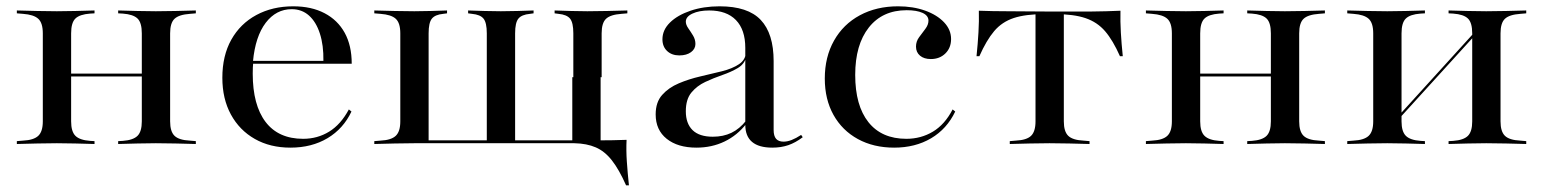

<svg xmlns="http://www.w3.org/2000/svg" viewBox="-20 -447 4790 596"><path d="M463.7 -2.4Q433.9 -2.4 406.9 -1.6Q379.8 -0.8 346.8 0V-8.9L361.3 -9.7Q393.5 -12.1 406.9 -25.4Q420.2 -38.7 420.2 -70.2V-207.3H508.1V-70.2Q508.1 -38.7 521.8 -25.4Q535.5 -12.1 569.4 -10.5L587.9 -8.9V0Q554 -0.8 525.4 -1.6Q496.8 -2.4 463.7 -2.4ZM156.5 -2.4Q124.2 -2.4 95.6 -1.6Q66.9 -0.8 32.3 0V-8.9L51.6 -10.5Q84.7 -12.1 98.8 -25.4Q112.9 -38.7 112.9 -70.2V-343.5Q112.9 -375.8 98.8 -388.7Q84.7 -401.6 51.6 -404L32.3 -405.6V-414.5Q66.9 -413.7 95.6 -412.9Q124.2 -412.1 156.5 -412.1Q187.1 -412.1 214.1 -412.9Q241.1 -413.7 273.4 -414.5V-405.6L259.7 -404.8Q227.4 -402.4 214.1 -389.5Q200.8 -376.6 200.8 -343.5V-70.2Q200.8 -38.7 214.1 -25.4Q227.4 -12.1 259.7 -9.7L273.4 -8.9V0Q241.1 -0.8 214.1 -1.6Q187.1 -2.4 156.5 -2.4ZM420.2 -207.3V-343.5Q420.2 -376.6 406.9 -389.5Q393.5 -402.4 361.3 -404.8L346.8 -405.6V-414.5Q379.8 -413.7 406.9 -412.9Q433.9 -412.1 463.7 -412.1Q496.8 -412.1 525.4 -412.9Q554 -413.7 587.9 -414.5V-405.6L569.4 -404Q535.5 -401.6 521.8 -388.7Q508.1 -375.8 508.1 -343.5V-207.3ZM170.2 -209.7V-218.5H451.6V-209.7Z M881.5 11.3Q818.5 11.3 771 -15.7Q723.4 -42.7 696.8 -91.5Q670.2 -140.3 670.2 -205.6Q670.2 -274.2 698 -323.8Q725.8 -373.4 775.8 -400.4Q825.8 -427.4 890.3 -427.4Q946.8 -427.4 987.5 -406Q1028.2 -384.7 1050 -345.2Q1071.8 -305.6 1071.8 -249.2H729L728.2 -258.1H983.9Q984.7 -306.5 973 -342.7Q961.3 -379 939.1 -398.8Q916.9 -418.5 885.5 -418.5Q837.1 -418.5 804.8 -376.2Q772.6 -333.9 765.3 -256.5L766.1 -254.8Q765.3 -246.8 764.9 -237.9Q764.5 -229 764.5 -218.5Q764.5 -121 804.4 -68.5Q844.4 -16.1 921 -16.1Q965.3 -16.1 1001.6 -38.3Q1037.9 -60.5 1062.9 -107.3L1071 -100.8Q1046 -47.6 996.8 -18.1Q947.6 11.3 881.5 11.3Z M1266.1 -2.4Q1233.9 -2.4 1205.2 -1.6Q1176.6 -0.8 1141.9 0V-8.9L1161.3 -10.5Q1194.4 -12.1 1208.5 -25.4Q1222.6 -38.7 1222.6 -70.2V-343.5Q1222.6 -375.8 1208.5 -388.7Q1194.4 -401.6 1161.3 -404L1141.9 -405.6V-414.5Q1176.6 -413.7 1205.2 -412.9Q1233.9 -412.1 1266.1 -412.1Q1293.5 -412.1 1317.3 -412.9Q1341.1 -413.7 1367.7 -414.5V-405.6L1355.6 -404Q1330.6 -401.6 1320.6 -389.1Q1310.5 -376.6 1310.5 -343.5V-11.3H1842.7L1847.6 -2.4H1266.1ZM1491.1 -4V-343.5Q1491.1 -376.6 1481 -389.1Q1471 -401.6 1445.2 -404L1433.1 -405.6V-414.5Q1460.5 -413.7 1484.3 -412.9Q1508.1 -412.1 1534.7 -412.1Q1562.1 -412.1 1585.9 -412.9Q1609.7 -413.7 1636.3 -414.5V-405.6L1625 -404Q1599.2 -401.6 1589.1 -389.1Q1579 -376.6 1579 -343.5V-4ZM1759.7 -207.3V-343.5Q1759.7 -376.6 1749.6 -389.1Q1739.5 -401.6 1713.7 -404L1701.6 -405.6V-414.5Q1729 -413.7 1752.8 -412.9Q1776.6 -412.1 1803.2 -412.1Q1835.5 -412.1 1864.5 -412.9Q1893.5 -413.7 1927.4 -414.5V-405.6L1908.9 -404Q1875 -401.6 1861.3 -388.7Q1847.6 -375.8 1847.6 -343.5V-207.3ZM1756.5 -2.4V-207.3H1844.4V-2.4ZM1756.5 -2.4 1757.3 -10.5 1827.4 -11.3H1762.9H1837.1Q1859.7 -11.3 1881.5 -11.7Q1903.2 -12.1 1925 -12.9Q1923.4 19.4 1925.8 54.4Q1928.2 89.5 1932.3 128.2H1923.4Q1901.6 79 1879.4 50.8Q1857.3 22.6 1829.4 10.5Q1801.6 -1.6 1762.9 -2.4Z M2293.5 -207.3V-298.4Q2293.5 -354.8 2264.5 -384.7Q2235.5 -414.5 2181.5 -414.5Q2150 -414.5 2129.4 -404.8Q2108.9 -395.2 2108.9 -379.8Q2108.9 -370.2 2116.5 -359.3Q2124.2 -348.4 2131.5 -336.3Q2138.7 -324.2 2138.7 -310.5Q2138.7 -295.2 2125 -285.1Q2111.3 -275 2088.7 -275Q2065.3 -275 2050.8 -288.7Q2036.3 -302.4 2036.3 -325Q2036.3 -354 2059.7 -377Q2083.1 -400 2123.4 -413.7Q2163.7 -427.4 2213.7 -427.4Q2301.6 -427.4 2341.5 -385.1Q2381.5 -342.7 2381.5 -257.3V-207.3ZM2141.9 11.3Q2083.9 11.3 2049.6 -16.1Q2015.3 -43.5 2015.3 -91.9Q2015.3 -129.8 2035.5 -152.4Q2055.6 -175 2087.1 -188.3Q2118.5 -201.6 2153.6 -209.7Q2188.7 -217.7 2221 -225.8Q2253.2 -233.9 2273.8 -247.6Q2294.4 -261.3 2295.2 -283.9L2296 -268.5Q2290.3 -247.6 2269.8 -235.5Q2249.2 -223.4 2222.2 -214.1Q2195.2 -204.8 2169.4 -192.7Q2143.5 -180.6 2126.2 -159.7Q2108.9 -138.7 2108.9 -101.6Q2108.9 -63.7 2129.8 -43.1Q2150.8 -22.6 2192.7 -22.6Q2225 -22.6 2250.4 -34.7Q2275.8 -46.8 2296.8 -73.4V-62.9Q2268.5 -26.6 2229 -7.7Q2189.5 11.3 2141.9 11.3ZM2381.5 -43.5Q2381.5 -25 2389.1 -16.1Q2396.8 -7.3 2412.1 -7.3Q2424.2 -7.3 2437.5 -12.5Q2450.8 -17.7 2466.9 -28.2L2471.8 -21Q2449.2 -4 2427 3.6Q2404.8 11.3 2377.4 11.3Q2335.5 11.3 2314.5 -6.5Q2293.5 -24.2 2293.5 -59.7V-207.3H2381.5Z M2755.6 11.3Q2691.9 11.3 2643.1 -15.3Q2594.4 -41.9 2567.3 -90.3Q2540.3 -138.7 2540.3 -203.2Q2540.3 -270.2 2569 -321Q2597.6 -371.8 2649.2 -399.6Q2700.8 -427.4 2767.7 -427.4Q2814.5 -427.4 2851.6 -414.1Q2888.7 -400.8 2910.5 -377.8Q2932.3 -354.8 2932.3 -325.8Q2932.3 -298.4 2914.5 -281Q2896.8 -263.7 2869.4 -263.7Q2848.4 -263.7 2835.9 -274.2Q2823.4 -284.7 2823.4 -302.4Q2823.4 -318.5 2833.1 -331.5Q2842.7 -344.4 2852.4 -357.3Q2862.1 -370.2 2862.1 -383.1Q2862.1 -398.4 2844 -406.9Q2825.8 -415.3 2794.4 -415.3Q2719.4 -415.3 2677 -361.7Q2634.7 -308.1 2634.7 -214.5Q2634.7 -119.4 2675.8 -67.7Q2716.9 -16.1 2793.5 -16.1Q2838.7 -16.1 2875.8 -38.3Q2912.9 -60.5 2937.1 -107.3L2945.2 -100.8Q2919.4 -46.8 2870.2 -17.7Q2821 11.3 2755.6 11.3Z M3237.9 -2.4Q3205.6 -2.4 3177 -1.6Q3148.4 -0.8 3114.5 0V-8.9L3133.1 -10.5Q3166.9 -12.1 3180.6 -25.4Q3194.4 -38.7 3194.4 -70.2V-207.3H3282.3V-70.2Q3282.3 -38.7 3296 -25.4Q3309.7 -12.1 3343.5 -10.5L3362.1 -8.9V0Q3328.2 -0.8 3299.6 -1.6Q3271 -2.4 3237.9 -2.4ZM3222.6 -403.2Q3163.7 -403.2 3127 -391.1Q3090.3 -379 3066.1 -350.4Q3041.9 -321.8 3020.2 -272.6H3011.3Q3015.3 -311.3 3017.3 -346.4Q3019.4 -381.5 3018.5 -413.7Q3040.3 -412.9 3062.5 -412.5Q3084.7 -412.1 3106.5 -412.1L3222.6 -411.3H3254H3370.2Q3391.9 -411.3 3414.1 -412.1Q3436.3 -412.9 3458.1 -413.7Q3457.3 -380.6 3459.3 -346Q3461.3 -311.3 3465.3 -272.6H3456.5Q3434.7 -321.8 3410.5 -350Q3386.3 -378.2 3349.6 -390.7Q3312.9 -403.2 3254 -403.2ZM3194.4 -207.3V-406.5H3282.3V-207.3Z M3968.5 -2.4Q3938.7 -2.4 3911.7 -1.6Q3884.7 -0.8 3851.6 0V-8.9L3866.1 -9.7Q3898.4 -12.1 3911.7 -25.4Q3925 -38.7 3925 -70.2V-207.3H4012.9V-70.2Q4012.9 -38.7 4026.6 -25.4Q4040.3 -12.1 4074.2 -10.5L4092.7 -8.9V0Q4058.9 -0.8 4030.2 -1.6Q4001.6 -2.4 3968.5 -2.4ZM3661.3 -2.4Q3629 -2.4 3600.4 -1.6Q3571.8 -0.8 3537.1 0V-8.9L3556.5 -10.5Q3589.5 -12.1 3603.6 -25.4Q3617.7 -38.7 3617.7 -70.2V-343.5Q3617.7 -375.8 3603.6 -388.7Q3589.5 -401.6 3556.5 -404L3537.1 -405.6V-414.5Q3571.8 -413.7 3600.4 -412.9Q3629 -412.1 3661.3 -412.1Q3691.9 -412.1 3719 -412.9Q3746 -413.7 3778.2 -414.5V-405.6L3764.5 -404.8Q3732.3 -402.4 3719 -389.5Q3705.6 -376.6 3705.6 -343.5V-70.2Q3705.6 -38.7 3719 -25.4Q3732.3 -12.1 3764.5 -9.7L3778.2 -8.9V0Q3746 -0.8 3719 -1.6Q3691.9 -2.4 3661.3 -2.4ZM3925 -207.3V-343.5Q3925 -376.6 3911.7 -389.5Q3898.4 -402.4 3866.1 -404.8L3851.6 -405.6V-414.5Q3884.7 -413.7 3911.7 -412.9Q3938.7 -412.1 3968.5 -412.1Q4001.6 -412.1 4030.2 -412.9Q4058.9 -413.7 4092.7 -414.5V-405.6L4074.2 -404Q4040.3 -401.6 4026.6 -388.7Q4012.9 -375.8 4012.9 -343.5V-207.3ZM3675 -209.7V-218.5H3956.5V-209.7Z M4593.5 -2.4Q4563.7 -2.4 4536.7 -1.6Q4509.7 -0.8 4476.6 0V-8.9L4491.1 -9.7Q4523.4 -12.1 4536.7 -25.4Q4550 -38.7 4550 -70.2V-207.3H4637.9V-70.2Q4637.9 -38.7 4651.6 -25.4Q4665.3 -12.1 4699.2 -10.5L4717.7 -8.9V0Q4683.9 -0.8 4655.2 -1.6Q4626.6 -2.4 4593.5 -2.4ZM4286.3 -2.4Q4254 -2.4 4225.4 -1.6Q4196.8 -0.8 4162.1 0V-8.9L4181.5 -10.5Q4214.5 -12.1 4228.6 -25.4Q4242.7 -38.7 4242.7 -70.2V-343.5Q4242.7 -375.8 4228.6 -388.7Q4214.5 -401.6 4181.5 -404L4162.1 -405.6V-414.5Q4196.8 -413.7 4225.4 -412.9Q4254 -412.1 4286.3 -412.1Q4316.9 -412.1 4344 -412.9Q4371 -413.7 4403.2 -414.5V-405.6L4389.5 -404.8Q4357.3 -402.4 4344 -389.5Q4330.6 -376.6 4330.6 -343.5V-70.2Q4330.6 -38.7 4344 -25.4Q4357.3 -12.1 4389.5 -9.7L4403.2 -8.9V0Q4371 -0.8 4344 -1.6Q4316.9 -2.4 4286.3 -2.4ZM4550 -207.3V-343.5Q4550 -376.6 4536.7 -389.5Q4523.4 -402.4 4491.1 -404.8L4476.6 -405.6V-414.5Q4509.7 -413.7 4536.7 -412.9Q4563.7 -412.1 4593.5 -412.1Q4626.6 -412.1 4655.2 -412.9Q4683.9 -413.7 4717.7 -414.5V-405.6L4699.2 -404Q4665.3 -401.6 4651.6 -388.7Q4637.9 -375.8 4637.9 -343.5V-207.3ZM4291.1 -43.5 4289.5 -52.4 4580.6 -372.6 4582.3 -363.7Z"/></svg>

Font: Playfair 144pt SemiExpanded Medium
Style: Regular
Weight: 500
Width: 6
Designer: Claus Eggers Sørensen
Foundry: Claus Eggers Sørensen
Version: Version 2.203